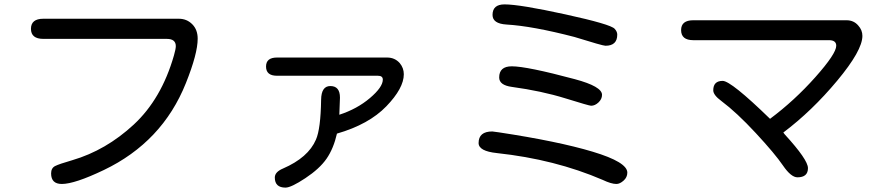

<svg xmlns="http://www.w3.org/2000/svg" viewBox="-20 -812 4040 875"><path d="M794.9 -726.6Q831.1 -726.6 856 -701.7Q880.9 -676.8 880.9 -635.7Q880.9 -567.4 827.1 -433.1Q773.4 -298.8 679.7 -199.7Q585.9 -100.6 453.1 -37.1Q320.3 26.4 261.7 26.4Q212.9 26.4 212.9 -21.5Q212.9 -45.9 231 -55.2Q249 -64.5 309.6 -82Q462.9 -127 589.4 -244.1Q715.8 -361.3 772.5 -558.6Q781.2 -588.9 781.2 -601.6Q781.2 -634.8 740.2 -634.8H177.7Q121.1 -634.8 121.1 -680.7Q121.1 -726.6 177.7 -726.6Z M1526.4 -289.1Q1607.4 -315.4 1666 -365.2Q1724.6 -415 1724.6 -449.2Q1724.6 -466.8 1702.1 -466.8H1242.2Q1192.4 -466.8 1192.4 -508.8Q1192.4 -549.8 1242.2 -549.8H1744.1Q1779.3 -549.8 1801.8 -524.4Q1820.3 -502 1820.3 -473.6Q1820.3 -410.2 1740.7 -327.6Q1661.1 -245.1 1515.6 -203.1Q1500 -134.8 1468.3 -88.9Q1436.5 -43 1371.6 0Q1306.6 43 1281.2 43Q1232.4 43 1232.4 -2.9Q1232.4 -28.3 1269.5 -43.9Q1384.8 -93.8 1419.9 -175.8Q1441.4 -224.6 1443.4 -357.4Q1444.3 -419.9 1485.4 -419.9Q1529.3 -419.9 1529.3 -367.2Z M2279.3 -792Q2348.6 -792 2556.2 -746.6Q2763.7 -701.2 2781.2 -680.7Q2793 -668 2793 -654.3Q2793 -603.5 2739.3 -603.5Q2726.6 -603.5 2597.7 -643.6Q2406.2 -693.4 2288.1 -700.2Q2224.6 -704.1 2224.6 -744.1Q2224.6 -792 2279.3 -792ZM2312.5 -509.8Q2380.9 -509.8 2599.6 -451.2Q2723.6 -418 2723.6 -379.9Q2723.6 -360.4 2707.5 -345.2Q2691.4 -330.1 2673.8 -330.1Q2665 -330.1 2556.6 -363.8Q2448.2 -397.5 2312.5 -416Q2254.9 -423.8 2254.9 -459Q2254.9 -509.8 2312.5 -509.8ZM2223.6 -212.9 2252.9 -209Q2523.4 -168 2681.2 -120.6Q2838.9 -73.2 2838.9 -25.4Q2838.9 -3.9 2821.8 11.2Q2804.7 26.4 2789.1 26.4Q2765.6 26.4 2726.6 7.8Q2508.8 -85.9 2245.1 -114.3Q2161.1 -123 2161.1 -160.2Q2161.1 -212.9 2223.6 -212.9Z M3489.3 -270.5Q3600.6 -353.5 3695.8 -460.4Q3791 -567.4 3791 -603.5Q3791 -628.9 3757.8 -628.9H3139.6Q3084 -628.9 3084 -674.8Q3084 -719.7 3139.6 -719.7H3837.9Q3871.1 -719.7 3891.6 -695.3Q3910.2 -674.8 3910.2 -648.4Q3910.2 -582 3795.4 -444.3Q3680.7 -306.6 3549.8 -208L3556.6 -199.2Q3662.1 -84 3662.1 -45.9Q3662.1 -3.9 3614.3 -3.9Q3585 -3.9 3548.3 -57.6Q3511.7 -111.3 3424.3 -205.6Q3336.9 -299.8 3267.6 -351.6Q3230.5 -378.9 3230.5 -400.4Q3230.5 -443.4 3273.4 -443.4Q3311.5 -443.4 3489.3 -270.5Z"/></svg>

Font: MotoyaLMaru
Style: W3 mono
Weight: 400
Version: Version 1.01